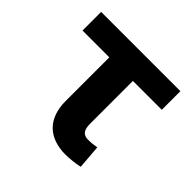

<svg xmlns="http://www.w3.org/2000/svg" viewBox="-143 -691 846 846"><g transform="rotate(45 280.0 -268.0)"><path d="M528 -546H34V-430H201V-159C201 -48 263 9 366 10C402 9 427 6 453 0L444 -112C425 -109 415 -107 391 -107C360 -107 348 -126 348 -162V-430H528Z"/></g></svg>

Font: Wafeq
Style: Bold
Weight: 700
Designer: Rasmus Andersson & Azza Alameddine
Foundry: Google & TypeTogether
Version: Version 3.000;FEAKit 1.0